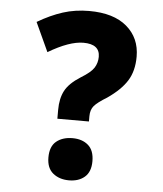

<svg xmlns="http://www.w3.org/2000/svg" viewBox="-53 -770 705 830"><g transform="rotate(5 300.0 -355.5)"><path d="M341 -248V-271Q341 -299 355.5 -316Q370 -333 411 -358Q469 -398 495.5 -440.5Q522 -483 522 -545Q522 -626 464.5 -675Q407 -724 301 -724Q240 -724 187 -707Q134 -690 78 -657L136 -531Q227 -585 288 -585Q359 -585 359 -530Q359 -504 345.5 -482.5Q332 -461 289 -435Q240 -404 222 -370Q204 -336 204 -286V-248ZM371 -78Q371 -125 345 -147.5Q319 -170 277 -170Q234 -170 207 -148Q180 -126 180 -78Q180 -32 207.5 -9.5Q235 13 277 13Q319 13 345 -9.5Q371 -32 371 -78Z"/></g></svg>

Font: Noto Sans Mono UI ExtraBold
Style: Regular
Weight: 800
Designer: Monotype Design team
Foundry: Monotype Imaging Inc.
Version: 1.000